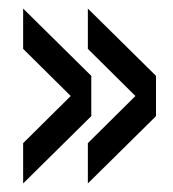

<svg xmlns="http://www.w3.org/2000/svg" viewBox="-20 -536 404 448"><path d="M185 -108 344 -265V-359L185 -516V-422L296 -312L185 -202ZM34 -108 193 -265V-359L34 -516V-422L145 -312L34 -202Z"/></svg>

Font: Big Shoulders Text SemiBold
Style: Regular
Weight: 600
Designer: Patric King
Foundry: XO Type Co
Version: Version 1.000; ttfautohint (v1.8.2)